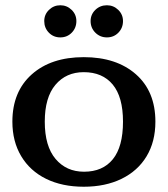

<svg xmlns="http://www.w3.org/2000/svg" viewBox="-20 -699 637 729"><path d="M27 -237Q27 -351 100.5 -416.5Q174 -482 298 -482Q422 -482 496 -417Q570 -352 570 -237Q570 -161 536.5 -105.5Q503 -50 441.5 -20Q380 10 298 10Q216 10 155 -20Q94 -50 60.5 -106Q27 -162 27 -237ZM299 -47Q370 -47 408.5 -94.5Q447 -142 447 -237Q447 -331 408 -378Q369 -425 298 -425Q231 -425 190.5 -377Q150 -329 150 -237Q150 -144 191 -95.5Q232 -47 299 -47ZM148 -619Q148 -644 166 -661.5Q184 -679 209 -679Q234 -679 252 -661.5Q270 -644 270 -619Q270 -593 252.5 -575Q235 -557 209 -557Q183 -557 165.5 -575Q148 -593 148 -619ZM386 -679Q411 -679 429 -661.5Q447 -644 447 -619Q447 -593 429.5 -575Q412 -557 386 -557Q360 -557 342 -575Q324 -593 324 -619Q324 -644 342 -661.5Q360 -679 386 -679Z"/></svg>

Font: Raigarh Medium
Style: Regular
Weight: 500
Designer: jaikishan Patel
Foundry: MagicType
Version: Version 1.000